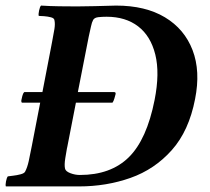

<svg xmlns="http://www.w3.org/2000/svg" viewBox="-28 -665 752 688"><path d="M59 -335H124L156 -501Q157 -505 157.5 -509Q158 -513 159 -517Q164 -542 167 -561Q170 -580 167 -593Q166 -600 154.5 -603Q143 -606 130 -607Q117 -608 111 -608Q109 -613 112 -627Q115 -641 119 -645Q149 -643 184.5 -642.5Q220 -642 248 -642Q277 -642 312.5 -643Q348 -644 388 -645Q493 -645 563 -603Q633 -561 662 -485.5Q691 -410 671 -310Q649 -196 587.5 -127Q526 -58 439.5 -27.5Q353 3 255 3Q248 3 234 3Q220 3 203 3Q167 3 123 3Q79 3 42.5 3Q6 3 -7 3Q-9 -2 -6.5 -15Q-4 -28 0 -33Q6 -34 19.5 -35.5Q33 -37 46 -40.5Q59 -44 62 -50Q70 -65 75 -88Q80 -111 86 -142L116 -297H52Q49 -297 48.5 -301Q48 -305 49 -308Q50 -312 52 -321Q54 -330 59 -335ZM290 -534 251 -335H381Q388 -335 386 -327Q385 -323 382 -312.5Q379 -302 375 -297H244L213 -138Q213 -137 212 -134Q210 -123 206 -98.5Q202 -74 205 -61Q207 -51 224 -44.5Q241 -38 258 -38Q369 -38 433.5 -101.5Q498 -165 526 -307Q545 -403 528.5 -469.5Q512 -536 467 -570.5Q422 -605 354 -605Q338 -605 324.5 -603.5Q311 -602 306 -594Q301 -585 298 -570Q295 -555 290 -534Z"/></svg>

Font: Amiri
Style: Bold Italic
Weight: 700
Italic angle: 10°
Designer: Khaled Hosny
Version: Version 0.113